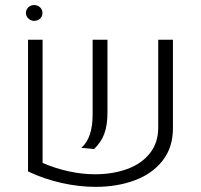

<svg xmlns="http://www.w3.org/2000/svg" viewBox="-20 -727 794 759"><path d="M82.5 0ZM148.4 -83Q197.8 -61.5 251.2 -49.8Q304.7 -38.1 355 -38.1Q425.8 -38.1 482.7 -58.8Q539.6 -79.6 572.5 -121.1Q605.5 -162.6 605.5 -223.1V-569.8H663.6V-219.2Q663.6 -144 622.8 -92Q582 -40 512.7 -14.2Q443.4 11.7 357.9 11.7Q292 11.7 222.7 -3.9Q153.3 -19.5 90.8 -49.3V-569.8H148.4ZM346.2 -273.9V-569.8H404.8V-281.7Q404.8 -231.9 392.3 -198.2Q379.9 -164.6 351.6 -137.7L301.3 -142.6Q346.2 -181.2 346.2 -273.9ZM82.5 -675.3Q82.5 -689 91.8 -698Q101.1 -707 114.7 -707Q128.9 -707 138.4 -698Q147.9 -689 147.9 -675.3Q147.9 -662.1 138.4 -653.3Q128.9 -644.5 114.7 -644.5Q101.6 -644.5 92 -654.1Q82.5 -663.6 82.5 -675.3Z"/></svg>

Font: Heebo Light
Style: Regular
Weight: 300
Designer: Oded Ezer
Foundry: Meir Sadan
Version: Version 2.001; ttfautohint (v1.5.14-ce02) -l 8 -r 50 -G 200 